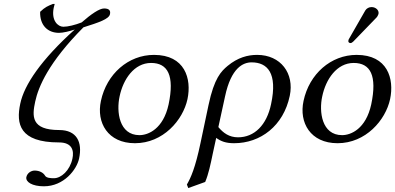

<svg xmlns="http://www.w3.org/2000/svg" viewBox="-20 -718 2009 976"><path d="M203 229C305 229 370 144 382 88C400 4 370 -57 281 -57C137 -57 143 -128 159 -202C175 -276 226 -400 404 -579C483 -604 534 -621 539 -646C543 -664 535 -675 509 -675C485 -675 443 -646 395 -604C362 -591 325 -582 302 -582C274 -582 240 -614 253 -678C255 -685 256 -692 258 -698H249C224 -688 209 -682 184 -658C182 -590 222 -551 280 -551C300 -551 334 -559 360 -568C190 -415 103 -287 83 -191C61 -88 79 6 280 6C348 6 357 49 348 89C335 149 291 188 254 188C238 188 216 187 209 175C201 161 182 149 156 149C140 149 119 160 114 182C109 207 144 229 203 229Z M493 -205C469 -95 528 10 666 10C809 10 910 -107 933 -214C955 -318 920 -439 763 -439C632 -439 522 -342 493 -205ZM748 -398C833 -398 868 -334 837 -187C810 -63 734 -31 689 -31C585 -31 571 -151 588 -228C606 -315 662 -398 748 -398Z M1023 207C1040 167 1050 119 1062 61L1079 -17C1103 0 1127 10 1170 10C1304 10 1421 -78 1453 -231C1477 -345 1407 -439 1287 -439C1240 -439 1189 -426 1137 -383C1105 -356 1069 -322 1040 -184L999 10C973 134 950 186 930 220L937 238ZM1358 -189C1336 -82 1273 -20 1190 -20C1145 -20 1115 -42 1090 -72L1124 -228C1155 -374 1216 -401 1259 -401C1339 -401 1392 -347 1358 -189Z M1523 -205C1499 -95 1558 10 1696 10C1839 10 1940 -107 1963 -214C1985 -318 1950 -439 1793 -439C1662 -439 1552 -342 1523 -205ZM1778 -398C1863 -398 1898 -334 1867 -187C1840 -63 1764 -31 1719 -31C1615 -31 1601 -151 1618 -228C1636 -315 1692 -398 1778 -398ZM1869 -682C1856 -682 1844 -676 1837 -665L1755 -522C1753 -519 1751 -515 1751 -512C1749 -505 1754 -499 1762 -499C1766 -499 1772 -503 1776 -507L1894 -629C1899 -634 1902 -642 1904 -647C1908 -667 1889 -682 1869 -682Z"/></svg>

Font: Libertinus Sans
Style: Italic
Weight: 400
Italic angle: -12°
Designer: Philipp H. Poll, Khaled Hosny
Foundry: Caleb Maclennan
Version: Version 7.050;RELEASE